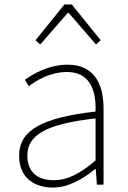

<svg xmlns="http://www.w3.org/2000/svg" viewBox="-20 -831 576 864"><path d="M218 13C288 13 354 -26 408 -70H411L416 0H446V-341C446 -448 408 -540 284 -540C198 -540 125 -496 92 -472L110 -443C144 -470 207 -507 282 -507C391 -507 413 -414 410 -329C173 -302 66 -247 66 -130C66 -30 136 13 218 13ZM221 -20C157 -20 103 -50 103 -131C103 -220 181 -273 410 -298V-109C341 -50 284 -20 221 -20ZM140 -650 161 -631 285 -773H289L412 -631L433 -650L303 -811H270Z"/></svg>

Font: Source Han Sans JP VF
Style: Regular
Weight: 250
Designer: Ryoko NISHIZUKA 西塚涼子 (kana, bopomofo & ideographs); Paul D. Hunt (Latin, Greek & Cyrillic); Sandoll Communications 산돌커뮤니
Foundry: Adobe
Version: Version 2.004;hotconv 1.0.118;makeotfexe 2.5.65603